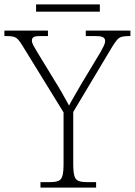

<svg xmlns="http://www.w3.org/2000/svg" viewBox="-30 -853 613 873"><path d="M154 0V-25H198Q222 -25 235.5 -30.5Q249 -36 254 -54Q259 -72 259 -108V-342L73 -644Q61 -664 52 -673.5Q43 -683 32 -686Q21 -689 0 -689H-10V-714H188V-689H154Q128 -689 121.5 -683.5Q115 -678 115 -669Q115 -659 121.5 -647Q128 -635 137 -620L215 -492Q234 -462 251.5 -431.5Q269 -401 284 -373Q292 -389 306.5 -413.5Q321 -438 339 -470L427 -616Q436 -632 442 -644.5Q448 -657 448 -667Q448 -677 439.5 -683Q431 -689 405 -689H360V-714H563V-689H555Q535 -689 523 -685.5Q511 -682 502 -671.5Q493 -661 480 -640L303 -344V-109Q303 -72 308 -54Q313 -36 326.5 -30.5Q340 -25 364 -25H407V0ZM134 -800V-833H424V-800Z"/></svg>

Font: Noto Serif ExtraLight
Style: Regular
Weight: 200
Designer: Monotype Design Team
Foundry: Monotype Imaging Inc.
Version: Version 2.015; ttfautohint (v1.8.4.7-5d5b)